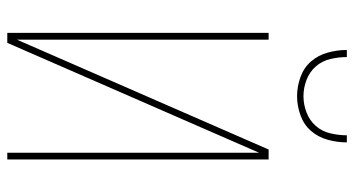

<svg xmlns="http://www.w3.org/2000/svg" viewBox="-248 -748 995 540"><g transform="rotate(90 250.0 -477.5)"><path d="M72 0V-735H91V-27L400 -735H428V0H409V-708L100 0ZM250 -815Q223 -815 196.5 -824.5Q170 -834 152.5 -854Q135 -874 127.5 -901Q120 -928 120 -955H140Q140 -932 145.5 -908.5Q151 -885 166.5 -867.5Q182 -850 204.5 -841.5Q227 -833 250 -833Q273 -833 295.5 -841.5Q318 -850 333.5 -867.5Q349 -885 354.5 -908.5Q360 -932 360 -955H380Q380 -928 372.5 -901Q365 -874 347.5 -854Q330 -834 303.5 -824.5Q277 -815 250 -815Z"/></g></svg>

Font: Iosevka Term Curly Thin
Style: Regular
Weight: 100
Designer: Belleve Invis
Foundry: Belleve Invis
Version: Version 32.3.0